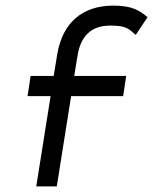

<svg xmlns="http://www.w3.org/2000/svg" viewBox="-20 -663 545 683"><path d="M78 -321H160L109 0H182L233 -321H418L429 -393H244L256 -466C267 -534 304 -572 372 -572C432 -572 437 -560 463 -539L505 -602C476 -625 452 -643 383 -643C273 -643 203 -582 184 -472L171 -393H89Z"/></svg>

Font: Charger Sport
Style: Obl
Weight: 400
Designer: Jasper
Foundry: Cannot Into Space Fonts
Version: Version 1.1